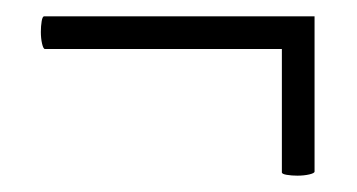

<svg xmlns="http://www.w3.org/2000/svg" viewBox="-20 -288 437 235"><path d="M30 -249Q30 -256 31 -262Q32 -268 34 -268H365V-228H35Q33 -228 31.5 -234.5Q30 -241 30 -249ZM325 -268H365V-78Q365 -76 358.5 -74.5Q352 -73 344 -73Q337 -73 331 -74Q325 -75 325 -77Z"/></svg>

Font: Cormorant Garamond
Style: Italic
Weight: 400
Italic angle: -10°
Designer: Christian Thalmann (Catharsis Fonts)
Foundry: Catharsis Fonts
Version: Version 4.000